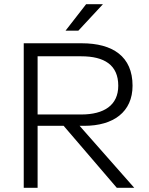

<svg xmlns="http://www.w3.org/2000/svg" viewBox="-20 -894 711 914"><path d="M390 -874 292 -748H353L470 -874ZM93 -688V0H159V-295H283L536 0H619L359 -295H381C520 -295 611 -361 611 -486C611 -625 517 -688 369 -688ZM367 -626C476 -626 543 -585 543 -486C543 -393 475 -349 367 -349H159V-626Z"/></svg>

Font: Roundo
Style: Regular
Weight: 400
Designer: Shiva Nallaperumal
Foundry: Indian Type Foundry
Version: Version 2.000